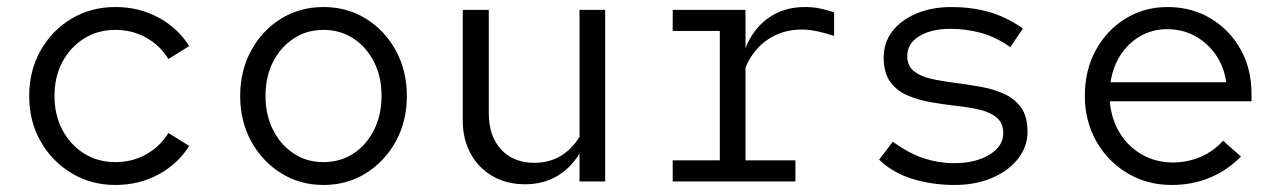

<svg xmlns="http://www.w3.org/2000/svg" viewBox="-20 -516 3640 546"><path d="M308 10Q239 10 183.5 -23.5Q128 -57 95.5 -114Q63 -171 63 -243Q63 -315 95.5 -372.5Q128 -430 183.5 -463Q239 -496 308 -496Q376 -496 431 -466Q486 -436 518 -385L459 -348Q436 -386 396.5 -408.5Q357 -431 308 -431Q258 -431 219 -406.5Q180 -382 157.5 -340Q135 -298 135 -243Q135 -189 157.5 -146.5Q180 -104 219 -79.5Q258 -55 308 -55Q357 -55 396.5 -77.5Q436 -100 459 -138L518 -101Q486 -50 431 -20Q376 10 308 10Z M900 10Q833 10 779.4 -23.4Q725.8 -56.8 694.4 -114Q663 -171.2 663 -243.1Q663 -315 694.4 -372.5Q725.8 -430 779.4 -463Q833 -496 899.9 -496Q966.9 -496 1020.4 -463Q1074 -430 1105.5 -372.5Q1137 -315 1137 -243.1Q1137 -171.2 1105.6 -114Q1074.1 -56.8 1020.6 -23.4Q967 10 900 10ZM899.5 -55Q948 -55 985 -79.3Q1022 -103.6 1043.5 -146.3Q1065 -189 1065 -243.5Q1065 -298 1043.5 -340.2Q1021.9 -382.4 984.8 -406.7Q947.7 -431 900 -431Q852 -431 815 -406.5Q778 -382 756.5 -340Q735 -298 735 -243.5Q735 -189 756.5 -146.5Q778 -104 815 -79.5Q852 -55 899.5 -55Z M1473 8Q1421 8 1381 -15Q1341 -38 1318.5 -79Q1296 -120 1296 -173V-488H1370V-194Q1370 -129 1405 -91Q1440 -53 1500 -53Q1541 -53 1573.5 -72Q1606 -91 1628 -127V-488H1701V0H1628V-79Q1573 8 1473 8Z M1893 0V-60H2027V-428H1893V-488H2100V-379Q2122 -435 2166 -465.5Q2210 -496 2268 -496Q2291 -496 2309 -492.5Q2327 -489 2352 -481V-414Q2327 -422 2304.3 -427Q2281.6 -432 2260 -432Q2206 -432 2164 -404Q2122 -376 2100 -324V-60H2242V0Z M2695 10Q2630 10 2574 -7.5Q2518 -25 2480 -62L2519 -113Q2566 -79 2608 -65.5Q2650 -52 2693 -52Q2754 -52 2793.5 -76Q2833 -100 2833 -137Q2833 -166 2814.5 -181.5Q2796 -197 2766 -204Q2736 -211 2699.5 -215Q2663 -219 2626.5 -225.5Q2590 -232 2560 -245Q2530 -258 2511.5 -283.5Q2493 -309 2493 -352Q2493 -395 2517.5 -427Q2542 -459 2586 -477.5Q2630 -496 2686 -496Q2741 -496 2790.5 -482.5Q2840 -469 2889 -435L2853 -382Q2812 -411 2769.5 -422.5Q2727 -434 2683 -434Q2628 -434 2594 -413Q2560 -392 2560 -357Q2560 -329 2578.5 -314Q2597 -299 2627.5 -292Q2658 -285 2694.5 -280.5Q2731 -276 2767.5 -269.5Q2804 -263 2834.5 -249.5Q2865 -236 2883.5 -210.5Q2902 -185 2902 -141Q2902 -99 2875 -64.5Q2848 -30 2801 -10Q2754 10 2695 10Z M3312 10Q3242 10 3186 -23.5Q3130 -57 3097.5 -114.5Q3065 -172 3065 -244Q3065 -316 3096 -373Q3127 -430 3180.5 -463Q3234 -496 3300 -496Q3369 -496 3423 -463.5Q3477 -431 3508 -375.5Q3539 -320 3539 -250V-228H3136Q3140 -178 3164 -138.5Q3188 -99 3227.5 -76.5Q3267 -54 3315 -54Q3358 -54 3395.5 -70.5Q3433 -87 3458 -116L3509 -71Q3470 -31 3420 -10.5Q3370 10 3312 10ZM3138 -282H3467Q3461 -326 3437.5 -360Q3414 -394 3378.5 -413.5Q3343 -433 3299 -433Q3258 -433 3224 -414Q3190 -395 3167.5 -361Q3145 -327 3138 -282Z"/></svg>

Font: Red Hat Mono
Style: Regular
Weight: 300
Monospace: yes
Designer: Pentagram, MCKL
Foundry: Pentagram, MCKL
Version: Version 1.023